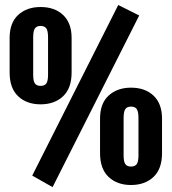

<svg xmlns="http://www.w3.org/2000/svg" viewBox="-20 -749 706 788"><path d="M19.5 -451.7Q19.5 -386.7 54.7 -353.8Q89.8 -320.8 146.5 -320.8Q203.6 -320.8 238.8 -353.8Q273.9 -386.7 273.9 -451.7V-593.3Q273.9 -654.3 239.3 -687.3Q204.6 -720.2 146.5 -720.2Q90.3 -720.2 54.9 -688Q19.5 -655.8 19.5 -593.3ZM116.2 -595.7Q116.2 -622.1 123.3 -632.3Q130.4 -642.6 146.5 -642.6Q163.1 -642.6 170.2 -632.3Q177.2 -622.1 177.2 -595.7V-442.4Q177.2 -416 169.9 -406.2Q162.6 -396.5 146.5 -396.5Q130.9 -396.5 123.5 -406.2Q116.2 -416 116.2 -442.4ZM551.3 -685.5 465.3 -728.5 112.3 -28.3 195.8 19ZM390.6 -120.6Q390.6 -55.7 425.8 -22.7Q460.9 10.3 517.6 10.3Q574.7 10.3 609.9 -22.7Q645 -55.7 645 -120.6V-262.2Q645 -323.2 610.4 -356.2Q575.7 -389.2 517.6 -389.2Q461.4 -389.2 426 -356.9Q390.6 -324.7 390.6 -262.2ZM487.3 -264.6Q487.3 -291 494.4 -301.3Q501.5 -311.5 517.6 -311.5Q534.2 -311.5 541.3 -301.3Q548.3 -291 548.3 -264.6V-111.3Q548.3 -85 541 -75.2Q533.7 -65.4 517.6 -65.4Q502 -65.4 494.6 -75.2Q487.3 -85 487.3 -111.3Z"/></svg>

Font: Roboto Flex Super Cond Bold
Style: Regular
Weight: 700
Width: 3
Designer: Berlow after Robertson
Foundry: Google
Version: Version 3.000